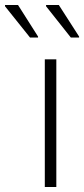

<svg xmlns="http://www.w3.org/2000/svg" viewBox="-95 -747 336 767"><path d="M84 0V-510H130V0ZM25 -597 -75 -722V-727H-23L57 -601V-597ZM188 -597 89 -722V-727H140L221 -601V-597Z"/></svg>

Font: Saira Semi Condensed ExtraLight
Style: Regular
Weight: 200
Width: 4
Designer: Hector Gatti with collaboration of the Omnibus-Type team
Foundry: Omnibus-Type
Version: Version 1.001; ttfautohint (v1.8)